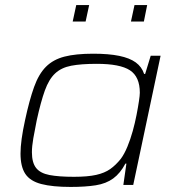

<svg xmlns="http://www.w3.org/2000/svg" viewBox="-20 -730 690 758"><path d="M259 8Q187 8 143 -3.5Q99 -15 80 -43.5Q61 -72 61 -124Q61 -149 65.5 -182Q70 -215 79 -256Q96 -335 114.5 -386.5Q133 -438 161.5 -466.5Q190 -495 234.5 -506.5Q279 -518 348 -518Q409 -518 450.5 -509.5Q492 -501 516 -483.5Q540 -466 549 -438H553L575 -510H614L506 0H467L479 -84H475Q455 -46 427 -25.5Q399 -5 358 1.5Q317 8 259 8ZM272 -32Q326 -32 359.5 -39.5Q393 -47 415 -62.5Q437 -78 457 -103Q471 -122 483 -151Q495 -180 504 -212.5Q513 -245 519 -276Q525 -307 528.5 -330.5Q532 -354 532 -364Q532 -427 493 -452.5Q454 -478 362 -478Q300 -478 261 -470.5Q222 -463 197.5 -440Q173 -417 157 -372.5Q141 -328 125 -255Q117 -216 111.5 -184Q106 -152 106 -129Q106 -88 122.5 -67Q139 -46 175.5 -39Q212 -32 272 -32ZM497 -645 511 -710H561L548 -645ZM267 -645 281 -710H332L318 -645Z"/></svg>

Font: Saira Expanded ExtraLight
Style: Italic
Weight: 250
Width: 7
Italic angle: -12°
Designer: Hector Gatti with collaboration of the Omnibus-Type team
Foundry: Omnibus-Type
Version: Version 1.101